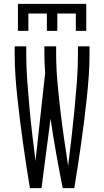

<svg xmlns="http://www.w3.org/2000/svg" viewBox="-20 -975 540 995"><path d="M135 0Q125 -58 116.5 -116Q108 -174 99.5 -232Q91 -290 84 -348Q77 -406 70.5 -464.5Q64 -523 60 -581.5Q56 -640 56 -698V-735H116V-698Q116 -628 121 -558.5Q126 -489 132.5 -419Q139 -349 147 -279.5Q155 -210 164 -141L214 -597Q212 -622 211 -647.5Q210 -673 210 -698V-735H271V-698Q271 -625 277.5 -552Q284 -479 292.5 -406Q301 -333 311.5 -260.5Q322 -188 333 -115Q342 -188 350.5 -260.5Q359 -333 366 -406Q373 -479 378.5 -552Q384 -625 384 -698V-735H444V-698Q444 -640 440 -581.5Q436 -523 429.5 -464.5Q423 -406 416 -348Q409 -290 400.5 -232Q392 -174 383.5 -116Q375 -58 365 0H305Q287 -90 271 -180Q255 -270 242 -360L195 0ZM73 -815V-955H427V-815H373V-905H277V-815H223V-905H127V-815Z"/></svg>

Font: Iosevka Custom Light
Style: Regular
Weight: 300
Monospace: yes
Designer: Belleve Invis
Foundry: Belleve Invis
Version: Version 27.3.5